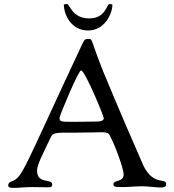

<svg xmlns="http://www.w3.org/2000/svg" viewBox="-20 -914 852 938"><path d="M292 -891C292 -844 327 -765 410 -765C493 -765 529 -849 529 -891C529 -893 523 -894 518 -894H514C501 -894 497 -824 416 -824C332 -824 321 -894 308 -894H303C298 -894 292 -893 292 -891ZM20 -8C20 2 31 4 49 4C71 4 96 0 135 0C170 0 202 1 218 1C234 1 235 -5 235 -13C235 -44 161 -12 161 -81C161 -109 189 -161 225 -237C236 -261 240 -266 302 -266H355C420 -266 455 -268 476 -268C509 -268 513 -259 517 -251C538 -213 584 -93 584 -61C584 -23 534 -36 534 -14C534 -2 540 0 582 0C611 0 639 -4 675 -4C703 -4 742 2 765 2C790 2 792 -8 792 -13C792 -49 731 -3 681 -104C673 -120 532 -447 485 -563C421 -722 434 -724 413 -724C397 -724 392 -721 383 -701C86 -69 93 -49 35 -27C26 -24 20 -18 20 -8ZM271 -338C271 -350 363 -570 376 -570C395 -570 487 -348 487 -336C487 -325 474 -320 448 -320C448 -320 397 -319 353 -319H322C280 -319 271 -320 271 -338Z"/></svg>

Font: OFL Sorts Mill Goudy
Style: Regular
Weight: 500
Version: Version 003.000